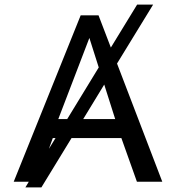

<svg xmlns="http://www.w3.org/2000/svg" viewBox="-20 -792 769 840"><path d="M161 28 293 -188H511L579 3H690L492 -514L650 -772H580L465 -584L411 -725H333L40 3H106L91 28ZM436 -422 484 -271H344ZM412 -497 274 -271H235L371 -626ZM223 -188 194 -141 211 -188Z"/></svg>

Font: Sawarabi Gothic
Style: Regular
Weight: 400
Designer: mshio (mshio@users.sourceforge.jp)
Version: Version 20141215